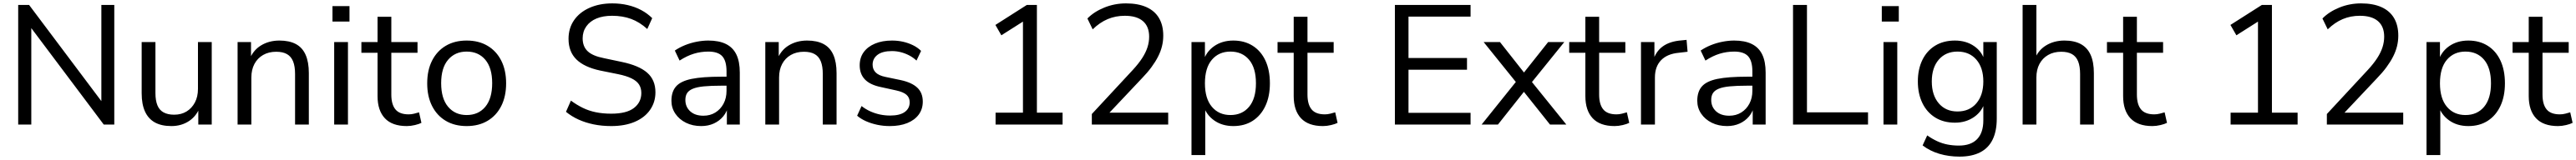

<svg xmlns="http://www.w3.org/2000/svg" viewBox="-20 -734 15147 943"><path d="M87 0V-705H151L600 -106H576V-705H652V0H590L141 -599H164V0Z M988 9Q929 9 890.5 -12.5Q852 -34 832.5 -77Q813 -120 813 -184V-486H894V-185Q894 -142 905.5 -113.5Q917 -85 942 -71.5Q967 -58 1004 -58Q1046 -58 1077 -77Q1108 -96 1126 -130Q1144 -164 1144 -210V-486H1225V0H1146V-112H1159Q1139 -53 1093.5 -22Q1048 9 988 9Z M1377 0V-486H1456V-378H1445Q1466 -436 1513.5 -465.5Q1561 -495 1623 -495Q1681 -495 1719.5 -474.5Q1758 -454 1777 -411Q1796 -368 1796 -303V0H1715V-298Q1715 -343 1703.5 -372Q1692 -401 1667.5 -415Q1643 -429 1604 -429Q1560 -429 1527 -410Q1494 -391 1476 -357Q1458 -323 1458 -277V0Z M1935 -607V-698H2035V-607ZM1945 0V-486H2026V0Z M2372 9Q2286 9 2243 -37Q2200 -83 2200 -168V-423H2105V-486H2200V-635H2281V-486H2435V-423H2281V-176Q2281 -119 2305 -89.5Q2329 -60 2383 -60Q2399 -60 2415 -64Q2431 -68 2444 -72L2458 -10Q2445 -3 2420 3Q2395 9 2372 9Z M2724 9Q2653 9 2601 -22Q2549 -53 2520.5 -109.5Q2492 -166 2492 -243Q2492 -320 2520.5 -376.5Q2549 -433 2601 -464Q2653 -495 2724 -495Q2795 -495 2847 -464Q2899 -433 2927.5 -376.5Q2956 -320 2956 -243Q2956 -166 2927.5 -109.5Q2899 -53 2847 -22Q2795 9 2724 9ZM2724 -56Q2793 -56 2833.5 -104.5Q2874 -153 2874 -244Q2874 -334 2833.5 -382Q2793 -430 2724 -430Q2656 -430 2615 -382Q2574 -334 2574 -244Q2574 -153 2615 -104.5Q2656 -56 2724 -56Z M3574 9Q3519 9 3470.5 -1Q3422 -11 3381.5 -29.5Q3341 -48 3308 -75L3337 -141Q3371 -116 3406.5 -98.5Q3442 -81 3483.5 -72.5Q3525 -64 3574 -64Q3664 -64 3707.5 -97.5Q3751 -131 3751 -186Q3751 -215 3737.5 -236Q3724 -257 3693.5 -272Q3663 -287 3614 -297L3510 -318Q3416 -338 3369.5 -383.5Q3323 -429 3323 -505Q3323 -568 3355.5 -615Q3388 -662 3446.5 -688Q3505 -714 3580 -714Q3628 -714 3671 -704Q3714 -694 3750.5 -674.5Q3787 -655 3815 -627L3786 -563Q3741 -604 3691 -622.5Q3641 -641 3579 -641Q3526 -641 3487.5 -625Q3449 -609 3427.5 -578.5Q3406 -548 3406 -508Q3406 -460 3435.5 -432Q3465 -404 3532 -391L3636 -369Q3737 -348 3785.5 -305.5Q3834 -263 3834 -190Q3834 -132 3802.5 -86.5Q3771 -41 3712.5 -16Q3654 9 3574 9Z M4103 9Q4053 9 4013.5 -10.5Q3974 -30 3951 -64Q3928 -98 3928 -140Q3928 -194 3955.5 -225Q3983 -256 4046.5 -269Q4110 -282 4220 -282H4265V-229H4221Q4160 -229 4119 -225Q4078 -221 4054 -211Q4030 -201 4020 -185Q4010 -169 4010 -145Q4010 -104 4038.5 -78Q4067 -52 4116 -52Q4156 -52 4186.5 -71Q4217 -90 4234.5 -123Q4252 -156 4252 -199V-313Q4252 -375 4227 -402.5Q4202 -430 4145 -430Q4101 -430 4060 -417.5Q4019 -405 3976 -377L3948 -436Q3974 -454 4007 -467.5Q4040 -481 4076 -488Q4112 -495 4145 -495Q4208 -495 4249 -474.5Q4290 -454 4310 -412.5Q4330 -371 4330 -306V0H4254V-113H4263Q4255 -75 4232.5 -48Q4210 -21 4177 -6Q4144 9 4103 9Z M4480 0V-486H4559V-378H4548Q4569 -436 4616.5 -465.5Q4664 -495 4726 -495Q4784 -495 4822.5 -474.5Q4861 -454 4880 -411Q4899 -368 4899 -303V0H4818V-298Q4818 -343 4806.5 -372Q4795 -401 4770.5 -415Q4746 -429 4707 -429Q4663 -429 4630 -410Q4597 -391 4579 -357Q4561 -323 4561 -277V0Z M5212 9Q5174 9 5138.5 1.5Q5103 -6 5072.5 -19.5Q5042 -33 5020 -52L5046 -109Q5070 -90 5098 -77.5Q5126 -65 5155 -59Q5184 -53 5214 -53Q5271 -53 5300 -74Q5329 -95 5329 -131Q5329 -159 5310 -175.5Q5291 -192 5250 -201L5159 -221Q5096 -234 5065.5 -266Q5035 -298 5035 -349Q5035 -394 5058.5 -426.5Q5082 -459 5125 -477Q5168 -495 5225 -495Q5259 -495 5290 -488Q5321 -481 5348.5 -467.5Q5376 -454 5396 -434L5369 -377Q5350 -395 5326 -407.5Q5302 -420 5276.5 -426.5Q5251 -433 5225 -433Q5169 -433 5140 -411Q5111 -389 5111 -353Q5111 -325 5129 -307Q5147 -289 5185 -281L5276 -262Q5341 -248 5373.5 -217.5Q5406 -187 5406 -135Q5406 -91 5382 -58.5Q5358 -26 5314.5 -8.5Q5271 9 5212 9Z M5834 0V-70H5995V-634H6038L5868 -526L5833 -587L6018 -705H6077V-70H6228V0Z M6400 0V-62L6641 -322Q6675 -359 6696 -391.5Q6717 -424 6727 -455Q6737 -486 6737 -518Q6737 -578 6700.5 -609.5Q6664 -641 6594 -641Q6540 -641 6493.5 -621.5Q6447 -602 6405 -561L6374 -625Q6413 -665 6473.5 -689.5Q6534 -714 6601 -714Q6672 -714 6721 -692Q6770 -670 6795 -627.5Q6820 -585 6820 -524Q6820 -492 6812.5 -461.5Q6805 -431 6789.5 -400.5Q6774 -370 6750.5 -338Q6727 -306 6694 -272L6482 -47V-70H6849V0Z M6986 180V-486H7065V-371H7055Q7071 -428 7118.5 -461.5Q7166 -495 7232 -495Q7297 -495 7345.5 -464.5Q7394 -434 7420.5 -377.5Q7447 -321 7447 -243Q7447 -166 7420.5 -109.5Q7394 -53 7346 -22Q7298 9 7232 9Q7166 9 7119 -24.5Q7072 -58 7055 -114H7067V180ZM7215 -56Q7284 -56 7324.5 -104.5Q7365 -153 7365 -243Q7365 -334 7324.5 -382Q7284 -430 7215 -430Q7147 -430 7106 -382Q7065 -334 7065 -243Q7065 -153 7106 -104.5Q7147 -56 7215 -56Z M7759 9Q7673 9 7630 -37Q7587 -83 7587 -168V-423H7492V-486H7587V-635H7668V-486H7822V-423H7668V-176Q7668 -119 7692 -89.5Q7716 -60 7770 -60Q7786 -60 7802 -64Q7818 -68 7831 -72L7845 -10Q7832 -3 7807 3Q7782 9 7759 9Z M8182 0V-705H8627V-636H8262V-392H8606V-323H8262V-69H8627V0Z M8692 0 8910 -272V-230L8704 -486H8800L8955 -289H8927L9083 -486H9178L8973 -232V-269L9190 0H9094L8926 -211H8955L8788 0Z M9474 9Q9388 9 9345 -37Q9302 -83 9302 -168V-423H9207V-486H9302V-635H9383V-486H9537V-423H9383V-176Q9383 -119 9407 -89.5Q9431 -60 9485 -60Q9501 -60 9517 -64Q9533 -68 9546 -72L9560 -10Q9547 -3 9522 3Q9497 9 9474 9Z M9629 0V-486H9708V-371H9698Q9715 -430 9757 -460.5Q9799 -491 9868 -496L9897 -499L9903 -429L9852 -423Q9784 -417 9747.5 -379.5Q9711 -342 9711 -277V0Z M10135 9Q10085 9 10045.5 -10.5Q10006 -30 9983 -64Q9960 -98 9960 -140Q9960 -194 9987.5 -225Q10015 -256 10078.5 -269Q10142 -282 10252 -282H10297V-229H10253Q10192 -229 10151 -225Q10110 -221 10086 -211Q10062 -201 10052 -185Q10042 -169 10042 -145Q10042 -104 10070.5 -78Q10099 -52 10148 -52Q10188 -52 10218.5 -71Q10249 -90 10266.5 -123Q10284 -156 10284 -199V-313Q10284 -375 10259 -402.5Q10234 -430 10177 -430Q10133 -430 10092 -417.5Q10051 -405 10008 -377L9980 -436Q10006 -454 10039 -467.5Q10072 -481 10108 -488Q10144 -495 10177 -495Q10240 -495 10281 -474.5Q10322 -454 10342 -412.5Q10362 -371 10362 -306V0H10286V-113H10295Q10287 -75 10264.5 -48Q10242 -21 10209 -6Q10176 9 10135 9Z M10523 0V-705H10605V-72H10964V0Z M11045 -607V-698H11145V-607ZM11055 0V-486H11136V0Z M11502 189Q11439 189 11383.5 172.5Q11328 156 11285 123L11312 64Q11342 85 11371.5 98.5Q11401 112 11432.5 118Q11464 124 11498 124Q11569 124 11605.5 86Q11642 48 11642 -24V-137H11652Q11637 -79 11588.5 -45Q11540 -11 11475 -11Q11408 -11 11359 -41.5Q11310 -72 11283.5 -127Q11257 -182 11257 -254Q11257 -326 11283.5 -380.5Q11310 -435 11359 -465Q11408 -495 11475 -495Q11541 -495 11589 -461.5Q11637 -428 11651 -371H11642V-486H11721V-35Q11721 39 11696.5 89Q11672 139 11623 164Q11574 189 11502 189ZM11490 -77Q11560 -77 11601 -125Q11642 -173 11642 -254Q11642 -335 11601 -382.5Q11560 -430 11490 -430Q11421 -430 11380 -382.5Q11339 -335 11339 -254Q11339 -173 11380 -125Q11421 -77 11490 -77Z M11873 0V-705H11954V-378H11941Q11962 -436 12009.5 -465.5Q12057 -495 12119 -495Q12177 -495 12215.5 -474Q12254 -453 12273 -410.5Q12292 -368 12292 -303V0H12211V-298Q12211 -343 12199.5 -372Q12188 -401 12163.5 -415Q12139 -429 12100 -429Q12056 -429 12023 -410Q11990 -391 11972 -357Q11954 -323 11954 -277V0Z M12636 9Q12550 9 12507 -37Q12464 -83 12464 -168V-423H12369V-486H12464V-635H12545V-486H12699V-423H12545V-176Q12545 -119 12569 -89.5Q12593 -60 12647 -60Q12663 -60 12679 -64Q12695 -68 12708 -72L12722 -10Q12709 -3 12684 3Q12659 9 12636 9Z M13096 0V-70H13257V-634H13300L13130 -526L13095 -587L13280 -705H13339V-70H13490V0Z M13662 0V-62L13903 -322Q13937 -359 13958 -391.5Q13979 -424 13989 -455Q13999 -486 13999 -518Q13999 -578 13962.5 -609.5Q13926 -641 13856 -641Q13802 -641 13755.5 -621.5Q13709 -602 13667 -561L13636 -625Q13675 -665 13735.5 -689.5Q13796 -714 13863 -714Q13934 -714 13983 -692Q14032 -670 14057 -627.5Q14082 -585 14082 -524Q14082 -492 14074.5 -461.5Q14067 -431 14051.5 -400.5Q14036 -370 14012.5 -338Q13989 -306 13956 -272L13744 -47V-70H14111V0Z M14248 180V-486H14327V-371H14317Q14333 -428 14380.5 -461.5Q14428 -495 14494 -495Q14559 -495 14607.5 -464.5Q14656 -434 14682.5 -377.5Q14709 -321 14709 -243Q14709 -166 14682.5 -109.5Q14656 -53 14608 -22Q14560 9 14494 9Q14428 9 14381 -24.5Q14334 -58 14317 -114H14329V180ZM14477 -56Q14546 -56 14586.5 -104.5Q14627 -153 14627 -243Q14627 -334 14586.5 -382Q14546 -430 14477 -430Q14409 -430 14368 -382Q14327 -334 14327 -243Q14327 -153 14368 -104.5Q14409 -56 14477 -56Z M15021 9Q14935 9 14892 -37Q14849 -83 14849 -168V-423H14754V-486H14849V-635H14930V-486H15084V-423H14930V-176Q14930 -119 14954 -89.5Q14978 -60 15032 -60Q15048 -60 15064 -64Q15080 -68 15093 -72L15107 -10Q15094 -3 15069 3Q15044 9 15021 9Z"/></svg>

Font: Nunito Sans 12pt ExtraLight 12pt
Style: Regular
Weight: 400
Version: Version 3.101;gftools[0.9.27]